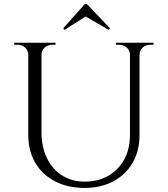

<svg xmlns="http://www.w3.org/2000/svg" viewBox="-20 -910 825 944"><path d="M184 -700V-260Q184 -188 210.5 -133Q237 -78 285 -47.5Q333 -17 396 -17Q463 -17 513 -46Q563 -75 591 -126.5Q619 -178 619 -247V-700H666V-247Q666 -169 632.5 -110.5Q599 -52 538 -19Q477 14 396 14Q313 14 250.5 -18.5Q188 -51 153.5 -109.5Q119 -168 119 -246V-700ZM122 -700V-640H119Q119 -662 103.5 -676Q88 -690 66 -690Q66 -690 58 -690Q50 -690 50 -690V-700ZM253 -700V-690Q253 -690 245 -690Q237 -690 237 -690Q215 -690 199.5 -676Q184 -662 184 -640H182V-700ZM622 -700V-640H619Q619 -662 603.5 -676Q588 -690 566 -690Q566 -690 558 -690Q550 -690 550 -690V-700ZM735 -700V-690Q735 -690 727 -690Q719 -690 719 -690Q697 -690 681.5 -676Q666 -662 666 -640H664V-700ZM291 -771 297 -763 401 -829 515 -763 521 -771 407 -890H397Z"/></svg>

Font: Cinzel
Style: Regular
Weight: 400
Designer: Natanael Gama
Version: Version 2.000